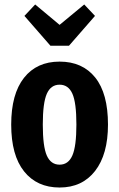

<svg xmlns="http://www.w3.org/2000/svg" viewBox="-20 -821 532 857"><path d="M462 -265Q462 -132 404.5 -58Q347 16 246 16Q145 16 87.5 -56Q30 -128 30 -265Q30 -401 87 -473.5Q144 -546 246 -546Q348 -546 405 -475Q462 -404 462 -265ZM171 -265Q171 -167 189 -126.5Q207 -86 246 -86Q285 -86 303 -127Q321 -168 321 -265Q321 -363 303 -403Q285 -443 246 -443Q207 -443 189 -402.5Q171 -362 171 -265ZM356 -801 404 -750 288 -617H205L89 -750L137 -801L246 -710Z"/></svg>

Font: Fira Sans Extra Condensed SemiBold
Style: Regular
Weight: 600
Width: 1
Designer: Carrois Corporate & Edenspiekermann AG
Foundry: Carrois Corporate GbR & Edenspiekermann AG
Version: Version 4.203